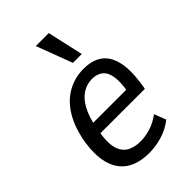

<svg xmlns="http://www.w3.org/2000/svg" viewBox="-223 -826 921 921"><g transform="rotate(-45 237.5 -365.0)"><path d="M227 9Q152 9 106.5 -22.5Q61 -54 46 -115.5Q31 -177 48 -267Q65 -345 99 -396.5Q133 -448 181.5 -474Q230 -500 288 -500Q346 -500 382 -474.5Q418 -449 431.5 -396.5Q445 -344 434 -262L428 -224H111L121 -284H377L359 -266Q370 -330 364 -366.5Q358 -403 337 -420Q316 -437 282 -437Q247 -437 217 -418Q187 -399 165.5 -359.5Q144 -320 132 -259L128 -234Q117 -173 126 -134.5Q135 -96 163 -78Q191 -60 236 -60Q269 -60 304.5 -71Q340 -82 373 -107L396 -47Q358 -17 313.5 -4Q269 9 227 9ZM272 -556 203 -739H291L332 -556Z"/></g></svg>

Font: Nunito Sans 10pt Condensed Medium
Style: Italic
Weight: 500
Width: 3
Italic angle: -9°
Designer: Vernon Adams
Foundry: Vernon Adams
Version: Version 3.101;gftools[0.9.27]